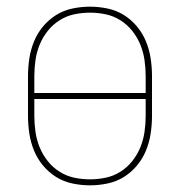

<svg xmlns="http://www.w3.org/2000/svg" viewBox="-20 -548 540 576"><path d="M250 8Q224 8 197.5 2.5Q171 -3 148.5 -17Q126 -31 109 -51.5Q92 -72 82 -96.5Q72 -121 68 -147.5Q64 -174 64 -200V-320Q64 -346 68 -372.5Q72 -399 82 -423.5Q92 -448 109 -468.5Q126 -489 148.5 -503Q171 -517 197.5 -522.5Q224 -528 250 -528Q276 -528 302.5 -522.5Q329 -517 351.5 -503Q374 -489 391 -468.5Q408 -448 418 -423.5Q428 -399 432 -372.5Q436 -346 436 -320V-200Q436 -174 432 -147.5Q428 -121 418 -96.5Q408 -72 391 -51.5Q374 -31 351.5 -17Q329 -3 302.5 2.5Q276 8 250 8ZM417 -269V-320Q417 -344 413.5 -368Q410 -392 401 -414Q392 -436 377 -455Q362 -474 341.5 -487Q321 -500 297.5 -505Q274 -510 250 -510Q226 -510 202.5 -505Q179 -500 158.5 -487Q138 -474 123 -455Q108 -436 99 -414Q90 -392 86.5 -368Q83 -344 83 -320V-269ZM250 -10Q274 -10 297.5 -15Q321 -20 341.5 -33Q362 -46 377 -65Q392 -84 401 -106Q410 -128 413.5 -152Q417 -176 417 -200V-251H83V-200Q83 -176 86.5 -152Q90 -128 99 -106Q108 -84 123 -65Q138 -46 158.5 -33Q179 -20 202.5 -15Q226 -10 250 -10Z"/></svg>

Font: Iosevka SS04 Thin
Style: Regular
Weight: 100
Monospace: yes
Designer: Belleve Invis
Foundry: Belleve Invis
Version: Version 19.0.0; ttfautohint (v1.8.4)